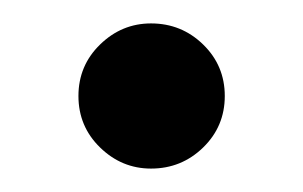

<svg xmlns="http://www.w3.org/2000/svg" viewBox="-20 -130 259 164"><path d="M109 14Q84 14 65.5 -4Q47 -22 47 -48Q47 -74 65.5 -92Q84 -110 109 -110Q135 -110 153.5 -92Q172 -74 172 -48Q172 -22 153.5 -4Q135 14 109 14Z"/></svg>

Font: Figtree Light Medium
Style: Regular
Weight: 500
Version: Version 2.001;gftools[0.9.30]